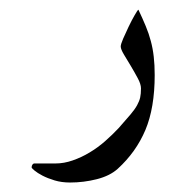

<svg xmlns="http://www.w3.org/2000/svg" viewBox="-20 -222 396 403"><path d="M304.7 -64.5Q304.7 4.4 285.2 50.8Q265.6 97.2 227.1 132.3Q210.9 147 183.3 154.1Q155.8 161.1 127 161.1Q109.4 161.1 94.7 156.7Q80.1 152.3 69.3 146.7Q58.6 141.1 52.5 136Q46.4 130.9 46.4 129.4Q46.4 126 48.1 123.5Q49.8 121.1 51.8 121.1H96.7Q114.3 121.1 132.6 114.7Q150.9 108.4 168 98.1Q185.1 87.9 200.4 74.5Q215.8 61 229 46.9Q244.6 29.3 253.9 18.3Q263.2 7.3 267.8 -1.2Q272.5 -9.8 274.2 -17.3Q275.9 -24.9 275.9 -36.6Q275.9 -45.4 269 -58.1Q262.2 -70.8 254.6 -83.5Q247.1 -96.2 240.2 -107.4Q233.4 -118.7 233.4 -124.5Q233.4 -128.9 238.5 -140.9Q243.7 -152.8 250 -166Q256.3 -179.2 262.5 -189.9Q268.6 -200.7 270.5 -201.7Q279.3 -183.1 285.9 -167.2Q292.5 -151.4 296.6 -135.7Q300.8 -120.1 302.7 -103Q304.7 -85.9 304.7 -64.5Z"/></svg>

Font: Accordance
Style: Regular
Weight: 400
Version: Version 1.1 (build May 11, 2018) Miklal Software Solutions, 